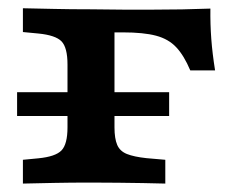

<svg xmlns="http://www.w3.org/2000/svg" viewBox="-20 -436 570 456"><path d="M140.3 -208.2V-282.7Q140.3 -323.1 126.1 -337.8Q111.9 -352.4 71 -356.4L34.4 -359.9V-416.4Q70.6 -415.6 109.1 -414.8Q147.6 -413.9 196.1 -413.9L251.9 -387.6V-208.2ZM196.1 -359.1V-413.9L271.9 -413.1H344.3Q378.5 -413.1 412 -413.7Q445.4 -414.3 479.7 -415.6Q479.2 -378.6 481.8 -343.7Q484.4 -308.9 490.8 -268.8H431.9Q417 -304.2 398.6 -323.7Q380.3 -343.3 350.7 -351.2Q321 -359.1 271.9 -359.1ZM196.1 -2.4Q147.6 -2.4 109.1 -1.6Q70.6 -0.8 34.4 0V-56.5L71 -60Q111.9 -64 126.1 -78.8Q140.3 -93.6 140.3 -133.6V-208.2H251.9V-133.6Q251.9 -106.8 258.4 -91.8Q264.9 -76.8 281.6 -70.2Q298.2 -63.6 327.8 -60.4L372.6 -56.5V0Q346.9 -0.8 319.5 -1.2Q292.1 -1.6 261.7 -2Q231.3 -2.4 196.1 -2.4ZM20.6 -160.5V-217H381.7V-160.5Z"/></svg>

Font: Playfair 5pt SemiExpanded Light
Style: Regular
Weight: 300
Width: 6
Designer: Claus Eggers Sørensen
Foundry: Claus Eggers Sørensen
Version: Version 2.203